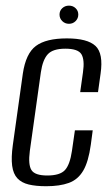

<svg xmlns="http://www.w3.org/2000/svg" viewBox="-20 -638 388 668"><path d="M140.6 9.9Q104.9 9.9 79.9 3.9Q55 -2.1 40.6 -17.5Q26.1 -32.9 22.3 -61.2Q18.5 -89.6 24.7 -134L59.4 -381.5Q69.7 -452 105 -478.2Q140.3 -504.4 212.6 -504.4Q284.2 -504.4 312.2 -478.2Q340.2 -452 329.9 -381.5L321 -317.5H259L268.7 -386.6Q275 -429.9 263.3 -449.3Q251.6 -468.6 207.3 -468.6Q164 -468.6 146.3 -449.3Q128.5 -429.9 122.2 -386.6L83.8 -113Q77.5 -65.3 89.4 -46.4Q101.2 -27.4 144.5 -27.4Q188.8 -27.4 206.1 -46.4Q223.3 -65.3 230.3 -113L240.6 -184.5H302.6L295.9 -134.2Q287.7 -74.9 269.4 -44Q251.1 -13.1 219.5 -1.6Q187.9 9.9 140.6 9.9ZM219.9 -555.2Q206.2 -555.2 196.6 -564.6Q187.1 -574 187.1 -587.3Q187.1 -600.6 196.6 -609.5Q206.2 -618.4 219.9 -618.4Q233.7 -618.4 243 -609.5Q252.4 -600.6 252.4 -587.3Q252.4 -574 243 -564.6Q233.7 -555.2 219.9 -555.2Z"/></svg>

Font: Alumni Sans SC Thin
Style: Italic
Weight: 100
Italic angle: -8°
Designer: Robert E. Leuschke
Foundry: Robert E. Leuschke
Version: Version 1.016